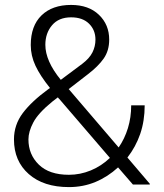

<svg xmlns="http://www.w3.org/2000/svg" viewBox="-20 -741 660 771"><path d="M180.7 -387.7Q141.1 -437 122.3 -477.3Q103.5 -517.6 103.5 -560.1Q103.5 -637.2 146.7 -679.2Q189.9 -721.2 265.6 -721.2Q335.9 -721.2 377.2 -681.6Q418.5 -642.1 418.5 -582Q418.5 -537.6 396.5 -506.1Q374.5 -474.6 333 -442.9L255.9 -383.3L456.5 -148.9Q480.5 -183.6 493.7 -226.6Q506.8 -269.5 506.8 -317.9H561Q561 -255.4 543 -203.1Q524.9 -150.9 491.7 -108.4L582 -2.4L581.1 0H513.7L454.1 -68.8Q412.6 -30.8 363.3 -10.3Q314 10.3 256.8 10.3Q154.8 10.3 95.5 -42Q36.1 -94.2 36.1 -181.2Q36.1 -239.7 71.5 -286.9Q106.9 -334 173.8 -382.8ZM256.8 -39.1Q301.8 -39.1 344.5 -56.6Q387.2 -74.2 421.4 -106.9L219.2 -342.3Q216.8 -344.7 215.1 -346.4Q213.4 -348.1 212.4 -350.1L189.5 -332.5Q133.3 -286.6 113.8 -249.5Q94.2 -212.4 94.2 -181.2Q94.2 -120.6 136 -79.8Q177.7 -39.1 256.8 -39.1ZM162.1 -561Q162.1 -528.8 177.5 -493.7Q192.9 -458.5 224.1 -420.4L310.5 -484.9Q339.4 -506.8 351.3 -530.8Q363.3 -554.7 363.3 -582Q363.3 -620.6 337.4 -646Q311.5 -671.4 265.6 -671.4Q215.8 -671.4 189 -639.6Q162.1 -607.9 162.1 -561Z"/></svg>

Font: TypoPRO Roboto Slab
Style: Light
Weight: 300
Designer: Google
Version: Version 1.100263; 2013; ttfautohint (v0.94.20-1c74) -l 8 -r 